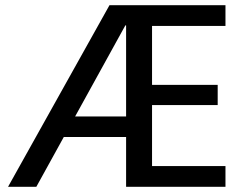

<svg xmlns="http://www.w3.org/2000/svg" viewBox="-20 -720 925 740"><path d="M11 0 402 -700H849V-620H566V-393H819V-315H566V-80H849V0H466V-622H463L120 0ZM157 -192 188 -271H516L536 -192Z"/></svg>

Font: DM Sans 36pt Medium
Style: Regular
Weight: 500
Designer: Colophon Foundry, Jonny Pinhorn
Foundry: Colophon Foundry
Version: Version 4.004;gftools[0.9.30]